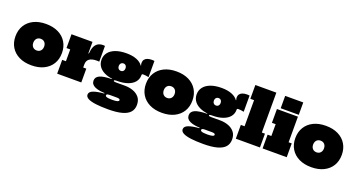

<svg xmlns="http://www.w3.org/2000/svg" viewBox="-53 -1611 4936 2655"><g transform="rotate(20 2415.0 -283.5)"><path d="M356 14Q251 14 174.2 -24Q97.5 -62 55.8 -130.2Q14 -198.5 14 -290Q14 -381 55.8 -449.5Q97.5 -518 174.2 -556Q251 -594 356 -594Q461 -594 537.8 -556Q614.5 -518 656.2 -449.5Q698 -381 698 -290Q698 -198.5 656.5 -130.2Q615 -62 538.2 -24Q461.5 14 356 14ZM356 -204Q380.5 -204 398.5 -215Q416.5 -226 426.2 -245.2Q436 -264.5 436 -290Q436 -315.5 426.2 -335Q416.5 -354.5 398.5 -365.2Q380.5 -376 356 -376Q331.5 -376 313.5 -365.2Q295.5 -354.5 285.8 -335Q276 -315.5 276 -290Q276 -264.5 285.8 -245.2Q295.5 -226 313.5 -215Q331.5 -204 356 -204Z M1042 -203H1088V0H733V-203H788V-377H733V-580H1042ZM1223 -354Q1217 -355.5 1209.5 -356.2Q1202 -357 1189 -357Q1115 -357 1078.5 -330Q1042 -303 1042 -248L1008 -412H1050Q1054 -471 1070.8 -510.2Q1087.5 -549.5 1118.8 -569.2Q1150 -589 1198 -589Q1205.5 -589 1211.8 -588.2Q1218 -587.5 1223 -586Z M1562 223Q1456.5 223 1381.2 213.5Q1306 204 1266 183Q1226 162 1226 128Q1226 85 1284.5 63.8Q1343 42.5 1439 36V15L1515 28Q1496 28 1486 31.2Q1476 34.5 1472.5 39.5Q1469 44.5 1469 50Q1469 61.5 1481 68Q1493 74.5 1515.2 77.2Q1537.5 80 1568 80Q1619 80 1644 72.8Q1669 65.5 1669 50Q1669 28 1620 28H1463Q1359.5 28 1298.8 1.2Q1238 -25.5 1238 -83Q1238 -135 1292 -160.5Q1346 -186 1472 -188V-216L1546 -189H1536Q1519.5 -189 1511.2 -186.5Q1503 -184 1503 -177Q1503 -169.5 1511.2 -166.8Q1519.5 -164 1536 -164H1672Q1735 -164 1791.2 -144Q1847.5 -124 1882.8 -81.5Q1918 -39 1918 29Q1918 93.5 1881 136.5Q1844 179.5 1765.2 201.2Q1686.5 223 1562 223ZM1546 -189Q1451.5 -189 1383.8 -214Q1316 -239 1279.5 -284.5Q1243 -330 1243 -392Q1243 -453.5 1278.8 -498.8Q1314.5 -544 1381 -568.5Q1447.5 -593 1540 -593Q1628 -593 1690.2 -568.2Q1752.5 -543.5 1783 -497Q1814 -467 1824.5 -437.8Q1835 -408.5 1835 -377Q1835 -319.5 1800.2 -277.2Q1765.5 -235 1700.8 -212Q1636 -189 1546 -189ZM1547 -337Q1562 -337 1573 -343.8Q1584 -350.5 1590 -362.8Q1596 -375 1596 -392Q1596 -409 1589.8 -421.2Q1583.5 -433.5 1572.5 -440.2Q1561.5 -447 1547 -447Q1532.5 -447 1521.2 -440.2Q1510 -433.5 1503.5 -421.2Q1497 -409 1497 -392Q1497 -375 1503.2 -362.8Q1509.5 -350.5 1520.8 -343.8Q1532 -337 1547 -337ZM1835 -377 1792 -436 1756 -488 1785 -503Q1781.5 -510.5 1779.8 -520.5Q1778 -530.5 1778 -537Q1778 -569 1793 -589Q1808 -609 1835.2 -618.5Q1862.5 -628 1899 -628Q1910.5 -628 1919.8 -627.2Q1929 -626.5 1937 -625V-387Q1914 -392.5 1891.8 -394.8Q1869.5 -397 1855 -397Q1847.5 -397 1843.2 -395.5Q1839 -394 1837 -390.8Q1835 -387.5 1835 -382Q1835 -380.5 1835 -380Q1835 -379.5 1835 -379Q1835 -378.5 1835 -377Z M2276 14Q2171 14 2094.2 -24Q2017.5 -62 1975.8 -130.2Q1934 -198.5 1934 -290Q1934 -381 1975.8 -449.5Q2017.5 -518 2094.2 -556Q2171 -594 2276 -594Q2381 -594 2457.8 -556Q2534.5 -518 2576.2 -449.5Q2618 -381 2618 -290Q2618 -198.5 2576.5 -130.2Q2535 -62 2458.2 -24Q2381.5 14 2276 14ZM2276 -204Q2300.5 -204 2318.5 -215Q2336.5 -226 2346.2 -245.2Q2356 -264.5 2356 -290Q2356 -315.5 2346.2 -335Q2336.5 -354.5 2318.5 -365.2Q2300.5 -376 2276 -376Q2251.5 -376 2233.5 -365.2Q2215.5 -354.5 2205.8 -335Q2196 -315.5 2196 -290Q2196 -264.5 2205.8 -245.2Q2215.5 -226 2233.5 -215Q2251.5 -204 2276 -204Z M2962 223Q2856.5 223 2781.2 213.5Q2706 204 2666 183Q2626 162 2626 128Q2626 85 2684.5 63.8Q2743 42.5 2839 36V15L2915 28Q2896 28 2886 31.2Q2876 34.5 2872.5 39.5Q2869 44.5 2869 50Q2869 61.5 2881 68Q2893 74.5 2915.2 77.2Q2937.5 80 2968 80Q3019 80 3044 72.8Q3069 65.5 3069 50Q3069 28 3020 28H2863Q2759.5 28 2698.8 1.2Q2638 -25.5 2638 -83Q2638 -135 2692 -160.5Q2746 -186 2872 -188V-216L2946 -189H2936Q2919.5 -189 2911.2 -186.5Q2903 -184 2903 -177Q2903 -169.5 2911.2 -166.8Q2919.5 -164 2936 -164H3072Q3135 -164 3191.2 -144Q3247.5 -124 3282.8 -81.5Q3318 -39 3318 29Q3318 93.5 3281 136.5Q3244 179.5 3165.2 201.2Q3086.5 223 2962 223ZM2946 -189Q2851.5 -189 2783.8 -214Q2716 -239 2679.5 -284.5Q2643 -330 2643 -392Q2643 -453.5 2678.8 -498.8Q2714.5 -544 2781 -568.5Q2847.5 -593 2940 -593Q3028 -593 3090.2 -568.2Q3152.5 -543.5 3183 -497Q3214 -467 3224.5 -437.8Q3235 -408.5 3235 -377Q3235 -319.5 3200.2 -277.2Q3165.5 -235 3100.8 -212Q3036 -189 2946 -189ZM2947 -337Q2962 -337 2973 -343.8Q2984 -350.5 2990 -362.8Q2996 -375 2996 -392Q2996 -409 2989.8 -421.2Q2983.5 -433.5 2972.5 -440.2Q2961.5 -447 2947 -447Q2932.5 -447 2921.2 -440.2Q2910 -433.5 2903.5 -421.2Q2897 -409 2897 -392Q2897 -375 2903.2 -362.8Q2909.5 -350.5 2920.8 -343.8Q2932 -337 2947 -337ZM3235 -377 3192 -436 3156 -488 3185 -503Q3181.5 -510.5 3179.8 -520.5Q3178 -530.5 3178 -537Q3178 -569 3193 -589Q3208 -609 3235.2 -618.5Q3262.5 -628 3299 -628Q3310.5 -628 3319.8 -627.2Q3329 -626.5 3337 -625V-387Q3314 -392.5 3291.8 -394.8Q3269.5 -397 3255 -397Q3247.5 -397 3243.2 -395.5Q3239 -394 3237 -390.8Q3235 -387.5 3235 -382Q3235 -380.5 3235 -380Q3235 -379.5 3235 -379Q3235 -378.5 3235 -377Z M3671 -203H3717V0H3362V-203H3417V-587H3362V-790H3671Z M4065 -203H4111V0H3756V-203H3811V-377H3756V-580H4065ZM3801 -790H4067V-608H3801Z M4474 14Q4369 14 4292.2 -24Q4215.5 -62 4173.8 -130.2Q4132 -198.5 4132 -290Q4132 -381 4173.8 -449.5Q4215.5 -518 4292.2 -556Q4369 -594 4474 -594Q4579 -594 4655.8 -556Q4732.5 -518 4774.2 -449.5Q4816 -381 4816 -290Q4816 -198.5 4774.5 -130.2Q4733 -62 4656.2 -24Q4579.5 14 4474 14ZM4474 -204Q4498.5 -204 4516.5 -215Q4534.5 -226 4544.2 -245.2Q4554 -264.5 4554 -290Q4554 -315.5 4544.2 -335Q4534.5 -354.5 4516.5 -365.2Q4498.5 -376 4474 -376Q4449.5 -376 4431.5 -365.2Q4413.5 -354.5 4403.8 -335Q4394 -315.5 4394 -290Q4394 -264.5 4403.8 -245.2Q4413.5 -226 4431.5 -215Q4449.5 -204 4474 -204Z"/></g></svg>

Font: Hepta Slab Black
Style: Regular
Weight: 900
Designer: Michael LaGattuta
Foundry: Michael LaGattuta
Version: Version 1.102